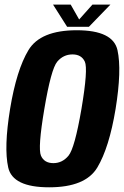

<svg xmlns="http://www.w3.org/2000/svg" viewBox="-20 -813 541 838"><path d="M194.5 4.5Q353 4.5 404.8 -82Q456.5 -168.5 484.5 -337.5Q512 -507 492.8 -594Q473.5 -681 315 -681Q156.5 -681 104.2 -594.2Q52 -507.5 24 -337.5Q-3.5 -169 15.8 -82.2Q35 4.5 194.5 4.5ZM213 -101Q173 -101 158.8 -133.5Q144.5 -166 173.5 -337.5Q203 -512 229.8 -543.8Q256.5 -575.5 296.5 -575.5Q335.5 -575.5 350.2 -544Q365 -512.5 335.5 -337.5Q306 -166 279 -133.5Q252 -101 213 -101ZM273 -696H368L462 -793H383.5L325.5 -728L288.5 -793H211.5Z"/></svg>

Font: Anybody Condensed
Style: Bold Italic
Weight: 700
Width: 3
Italic angle: -10°
Version: Version 1.113;gftools[0.9.25]